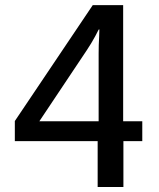

<svg xmlns="http://www.w3.org/2000/svg" viewBox="-20 -744 634 765"><path d="M471.7 -181.6Q471.7 -121.1 471.7 1Q437.5 1 369.1 1Q369.1 -59.6 369.1 -181.6Q258.8 -181.6 39.1 -181.6Q39.1 -209 39.1 -261.7Q142.6 -416 349.6 -723.6Q390.6 -723.6 470.7 -723.6Q470.7 -569.3 470.7 -260.7Q496.1 -260.7 546.9 -260.7Q546.9 -234.4 546.9 -181.6Q522.5 -181.6 471.7 -181.6ZM373 -626Q373 -626 359.4 -599.6Q344.7 -572.3 325.2 -543Q262.7 -449.2 136.7 -260.7Q215.8 -260.7 373 -260.7Q373 -351.6 373 -531.2Q373 -566.4 375 -596.7Q376 -627 376 -627Q375 -627 373 -626Z"/></svg>

Font: DaxlinePro-Medium
Style: Medium
Weight: 400
Designer: Hans Reichel
Version: Version 7.502; 2006